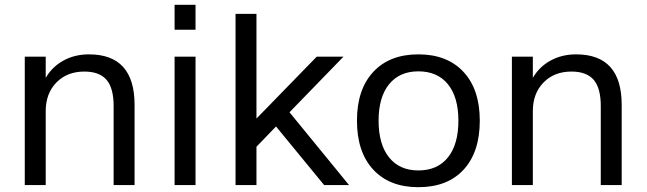

<svg xmlns="http://www.w3.org/2000/svg" viewBox="-20 -777 2714 806"><path d="M84 0V-539.1H171.9V-450.2Q199.2 -497.1 246.6 -522.9Q293.9 -548.8 353.5 -548.8Q544.9 -548.8 544.9 -336.9V0H457V-332Q457 -407.2 427.2 -441.9Q397.5 -476.6 334 -476.6Q261.7 -476.6 216.8 -430.7Q171.9 -384.8 171.9 -310.5V0Z M712.9 -652.3V-756.8H800.8V-652.3ZM712.9 0V-539.1H800.8V0Z M968.8 0V-718.8H1056.6V-279.3L1309.6 -539.1H1421.9L1195.3 -305.7L1445.3 0H1340.8L1138.7 -246.1L1056.6 -161.1V0Z M1736.3 8.8Q1615.2 8.8 1546.9 -64.9Q1478.5 -138.7 1478.5 -270.5Q1478.5 -401.4 1546.9 -475.1Q1615.2 -548.8 1736.3 -548.8Q1857.4 -548.8 1925.8 -475.1Q1994.1 -401.4 1994.1 -270.5Q1994.1 -138.7 1926.3 -64.9Q1858.4 8.8 1736.3 8.8ZM1569.3 -270.5Q1569.3 -170.9 1613.3 -116.2Q1657.2 -61.5 1736.3 -61.5Q1816.4 -61.5 1860.4 -116.2Q1904.3 -170.9 1904.3 -270.5Q1904.3 -369.1 1860.4 -423.3Q1816.4 -477.5 1736.3 -477.5Q1657.2 -477.5 1613.3 -423.3Q1569.3 -369.1 1569.3 -270.5Z M2128.9 0V-539.1H2216.8V-450.2Q2244.1 -497.1 2291.5 -522.9Q2338.9 -548.8 2398.4 -548.8Q2589.8 -548.8 2589.8 -336.9V0H2502V-332Q2502 -407.2 2472.2 -441.9Q2442.4 -476.6 2378.9 -476.6Q2306.6 -476.6 2261.7 -430.7Q2216.8 -384.8 2216.8 -310.5V0Z"/></svg>

Font: Min Sans
Style: Regular
Weight: 400
Designer: Jinseong-Kim, NotoSansCJK, Nunito
Foundry: Jinseong-Kim
Version: Version 1.400;Glyphs 3.1.2 (3151)